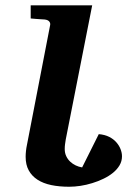

<svg xmlns="http://www.w3.org/2000/svg" viewBox="-20 -691 490 727"><path d="M441.9 -99.1Q441.9 -80.6 432.6 -64.9Q423.3 -49.3 407.7 -36.6Q392.1 -23.9 371.8 -14.2Q351.6 -4.4 329.3 2.4Q307.1 9.3 284.7 12.7Q262.2 16.1 242.2 16.1Q204.6 16.1 174.1 9.8Q143.6 3.4 122.1 -10.5Q100.6 -24.4 88.9 -45.7Q77.1 -66.9 77.1 -97.2Q77.1 -108.4 78.4 -119.6Q79.6 -130.9 82 -142.1L169.9 -596.2Q171.4 -603.5 166.5 -609.6Q161.6 -615.7 148.9 -617.2Q141.6 -617.7 132.8 -618.2Q125.5 -618.7 116 -619.4Q106.4 -620.1 96.2 -621.1V-670.9H329.1L229 -163.1Q227.5 -153.8 226.3 -145Q225.1 -136.2 225.1 -127Q225.1 -111.8 230.7 -99.9Q236.3 -87.9 245.6 -79.1Q254.9 -70.3 266.6 -64.7Q278.3 -59.1 291 -57.1L354 -183.1Q376.5 -181.2 393.1 -172.9Q409.7 -164.6 420.4 -152.3Q431.2 -140.1 436.5 -126.2Q441.9 -112.3 441.9 -99.1Z"/></svg>

Font: Charis SIL Afr
Style: Bold Italic
Weight: 700
Italic angle: -11°
Foundry: SIL International
Version: Version 5.000